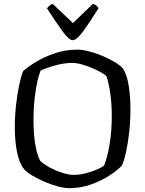

<svg xmlns="http://www.w3.org/2000/svg" viewBox="-20 -978 755 998"><path d="M340 0Q315 0 281 -9Q247 -18 212 -33Q177 -48 148.5 -65Q120 -82 106 -98Q81 -127 69 -185Q57 -243 57 -316Q57 -375 63.5 -433Q70 -491 80 -537.5Q90 -584 100 -608Q124 -630 166.5 -656Q209 -682 264.5 -701Q320 -720 382 -720Q407 -720 441 -711.5Q475 -703 510 -688.5Q545 -674 574.5 -656.5Q604 -639 619 -622Q640 -590 649 -532.5Q658 -475 658 -410Q658 -349 651.5 -290.5Q645 -232 635 -186.5Q625 -141 613 -117Q592 -94 550 -66.5Q508 -39 454 -19.5Q400 0 340 0ZM361 -69Q393 -69 426 -77.5Q459 -86 485 -97.5Q511 -109 521 -117Q539 -161 550 -229.5Q561 -298 561 -376Q561 -437 553.5 -490.5Q546 -544 534 -580Q531 -586 511.5 -598Q492 -610 464.5 -622Q437 -634 408 -642.5Q379 -651 356 -651Q313 -651 266.5 -638Q220 -625 191 -611Q174 -567 164 -497Q154 -427 154 -355Q154 -294 161.5 -238.5Q169 -183 188 -143Q198 -132 218.5 -119Q239 -106 265 -94.5Q291 -83 316.5 -76Q342 -69 361 -69ZM358 -769Q339 -769 305 -815.5Q271 -862 224 -935Q228 -940 236 -947.5Q244 -955 254 -958L359 -858L463 -958Q474 -955 481.5 -948Q489 -941 492 -935Q445 -860 411.5 -814.5Q378 -769 358 -769Z"/></svg>

Font: Texturina 72pt Medium
Style: Regular
Weight: 500
Designer: Guillermo Torres Carreño
Foundry: Omnibus-Type
Version: Version 1.002; ttfautohint (v1.8.3)